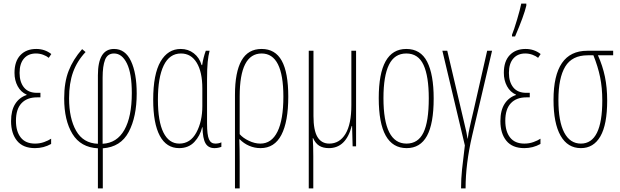

<svg xmlns="http://www.w3.org/2000/svg" viewBox="-20 -807 3419 1059"><path d="M203 -270H184Q129 -270 98.5 -237.5Q68 -205 68 -141Q68 -82 94.5 -48.5Q121 -15 173 -15Q200 -15 223.5 -23.5Q247 -32 262 -42V-13Q221 10 173 10Q107 10 74 -30.5Q41 -71 41 -139Q41 -198 64 -234Q87 -270 127 -283V-285Q95 -299 77.5 -331.5Q60 -364 60 -405Q60 -469 92.5 -503Q125 -537 180 -537Q227 -537 263 -509L249 -488Q237 -498 218 -505Q199 -512 178 -512Q136 -512 112 -484Q88 -456 88 -405Q88 -355 112 -325Q136 -295 184 -295H203Z M452 -520Q405 -470 383 -409Q361 -348 361 -265Q361 -154 400 -85.5Q439 -17 520 -14V-392Q520 -537 609 -537Q671 -537 702.5 -470Q734 -403 734 -291Q734 -163 690 -79.5Q646 4 547 11V232H520V11Q425 6 379.5 -68.5Q334 -143 334 -264Q334 -353 358.5 -416Q383 -479 433 -536ZM546 -379V-14Q625 -18 666 -90.5Q707 -163 707 -294Q707 -402 680 -457Q653 -512 609 -512Q573 -512 559.5 -477.5Q546 -443 546 -379Z M825 -257Q825 -398 865.5 -467.5Q906 -537 977 -537Q1018 -537 1049 -513Q1080 -489 1092 -448H1095Q1102 -492 1115 -527H1136Q1129 -500 1125.5 -465Q1122 -430 1122 -367V-126Q1122 -63 1132.5 -39Q1143 -15 1167 -15Q1187 -15 1201 -22V3Q1182 10 1163 10Q1129 10 1113.5 -16.5Q1098 -43 1097 -105H1095Q1084 -58 1052 -24Q1020 10 968 10Q898 10 861.5 -58Q825 -126 825 -257ZM1096 -222V-319Q1096 -410 1065 -461Q1034 -512 978 -512Q915 -512 883 -446Q851 -380 851 -257Q851 -137 881.5 -76Q912 -15 969 -15Q1030 -15 1063 -76Q1096 -137 1096 -222Z M1417 10Q1384 10 1354 -3Q1324 -16 1302 -39H1300Q1302 12 1302 82V232H1276V-284Q1276 -409 1312 -473Q1348 -537 1423 -537Q1498 -537 1534 -472Q1570 -407 1570 -274Q1570 -136 1532 -63Q1494 10 1417 10ZM1302 -276V-67Q1320 -46 1352.5 -30.5Q1385 -15 1416 -15Q1478 -15 1510.5 -81Q1543 -147 1543 -274Q1543 -512 1423 -512Q1302 -512 1302 -276Z M1944 0H1925L1922 -112H1920Q1888 10 1794 10Q1762 10 1741 -3Q1720 -16 1707 -45H1705Q1708 -4 1708 54V232H1683V-527H1709V-167Q1709 -88 1731 -51.5Q1753 -15 1796 -15Q1853 -15 1885.5 -68.5Q1918 -122 1918 -228V-527H1944Z M2223 10Q2069 10 2069 -266Q2069 -537 2221 -537Q2300 -537 2336 -466.5Q2372 -396 2372 -264Q2372 -125 2335 -57.5Q2298 10 2223 10ZM2222 -15Q2286 -15 2315.5 -75.5Q2345 -136 2345 -265Q2345 -386 2316 -449Q2287 -512 2221 -512Q2156 -512 2125.5 -450Q2095 -388 2095 -266Q2095 -15 2222 -15Z M2584 -58Q2548 97 2548 232H2523Q2523 179 2528.5 127Q2534 75 2544 -5L2420 -527H2447L2526 -191L2538 -140Q2556 -67 2559 -42H2560Q2563 -71 2570.5 -103.5Q2578 -136 2580 -146L2592 -197L2667 -527H2694Z M2902 -270H2883Q2828 -270 2797.5 -237.5Q2767 -205 2767 -141Q2767 -82 2793.5 -48.5Q2820 -15 2872 -15Q2899 -15 2922.5 -23.5Q2946 -32 2961 -42V-13Q2920 10 2872 10Q2806 10 2773 -30.5Q2740 -71 2740 -139Q2740 -198 2763 -234Q2786 -270 2826 -283V-285Q2794 -299 2776.5 -331.5Q2759 -364 2759 -405Q2759 -469 2791.5 -503Q2824 -537 2879 -537Q2926 -537 2962 -509L2948 -488Q2936 -498 2917 -505Q2898 -512 2877 -512Q2835 -512 2811 -484Q2787 -456 2787 -405Q2787 -355 2811 -325Q2835 -295 2883 -295H2902ZM2804 -615Q2815 -642 2832 -699Q2849 -756 2855 -787H2883V-776Q2870 -720 2821 -606H2804Z M3184 10Q3111 10 3072 -58.5Q3033 -127 3033 -256Q3033 -527 3219 -527H3362V-502H3278Q3304 -444 3316.5 -384Q3329 -324 3329 -253Q3329 -120 3291.5 -55Q3254 10 3184 10ZM3184 -15Q3302 -15 3302 -253Q3302 -323 3290 -381.5Q3278 -440 3253 -502H3222Q3135 -502 3097.5 -439.5Q3060 -377 3060 -256Q3060 -137 3092 -76Q3124 -15 3184 -15Z"/></svg>

Font: Noto Sans Display Thin Cond
Style: Regular
Weight: 250
Width: 3
Designer: Monotype Design team
Foundry: Monotype Imaging Inc.
Version: Version 1.000